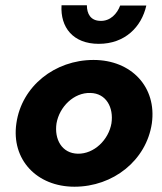

<svg xmlns="http://www.w3.org/2000/svg" viewBox="-20 -697 612 727"><path d="M213 -677C208 -594 256 -531 354 -531C453 -531 516 -595 534 -676H435C424 -646 398 -616 359 -618C323 -619 309 -645 309 -677ZM42 -230C22 -93 119 10 262 10C408 10 534 -89 555 -230C574 -367 478 -470 334 -470C188 -470 62 -371 42 -230ZM194 -230C205 -293 260 -347 322 -345C382 -344 411 -290 402 -230C391 -167 336 -114 275 -115C214 -116 185 -170 194 -230Z"/></svg>

Font: Jost*
Style: Bold Italic
Weight: 700
Italic angle: -10°
Version: Version 3.7